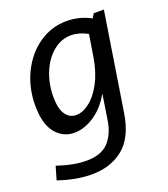

<svg xmlns="http://www.w3.org/2000/svg" viewBox="-142 -640 856 980"><g transform="rotate(-20 286.5 -150.0)"><path d="M478 -530H533L449 4Q429 129 360 184.5Q291 240 189 240Q104 240 8 207L29 135Q117 165 186 165Q268 165 307.5 122Q347 79 358 6L379 -130Q341 -62 286 -26Q231 10 178 10Q116 10 76 -39.5Q36 -89 36 -188Q36 -284 75 -364.5Q114 -445 182 -492.5Q250 -540 333 -540Q402 -540 464 -507ZM400 -320 419 -439Q373 -464 330 -464Q276 -464 232 -427.5Q188 -391 163 -330Q138 -269 138 -199Q138 -135 159.5 -103.5Q181 -72 217 -72Q252 -72 289.5 -100.5Q327 -129 357 -185Q387 -241 400 -320Z"/></g></svg>

Font: Bitter Pro Medium
Style: Italic
Weight: 500
Italic angle: -9°
Designer: Sol Matas, and Bitter project Authors
Foundry: Sol Matas
Version: Version 1.010